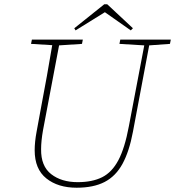

<svg xmlns="http://www.w3.org/2000/svg" viewBox="-20 -862 818 897"><path d="M538 -657 542 -677H778L774 -657L677 -650L601 -246Q584 -155 552.5 -97Q521 -39 469 -12Q417 15 338 15Q251 15 196.5 -28.5Q142 -72 142 -160Q142 -199 151 -247L172 -361Q186 -434 199 -506.5Q212 -579 224 -651L125 -657L129 -677H367L363 -657L256 -650L181 -254Q172 -203 172 -165Q171 -86 219 -48.5Q267 -11 343 -11Q411 -11 457 -34Q503 -57 533 -113.5Q563 -170 582 -272L654 -650ZM481 -842 601 -730 591 -720 470 -805 333 -720 327 -730 467 -842Z"/></svg>

Font: Source Serif Pro ExtraLight
Style: Italic
Weight: 200
Italic angle: -12°
Designer: Frank Grießhammer
Foundry: Adobe Systems Incorporated
Version: Version 3.001;hotconv 1.0.111;makeotfexe 2.5.65597